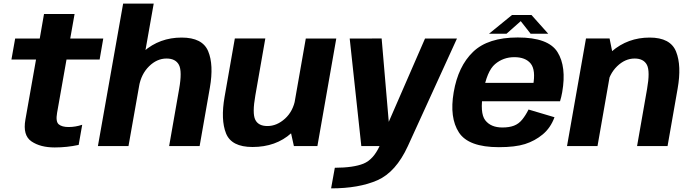

<svg xmlns="http://www.w3.org/2000/svg" viewBox="-20 -805 3808 1058"><path d="M281.5 7.5Q349 7.5 413.5 -6.5L433 -117.5Q395.5 -105 358 -105Q321.5 -105 303.8 -119.8Q286 -134.5 294.5 -183L346.5 -477H529L549 -592.5H367L391 -728H222.5L199 -592.5H63.5L43 -477H178.5L120 -146Q104.5 -59 153.5 -25.8Q202.5 7.5 281.5 7.5Z M519.5 0H688L827 -785H658.5ZM912 0H1080L1136.5 -322Q1158.5 -448 1127 -523Q1095.5 -598 981 -598Q860 -598 772.2 -521.8Q684.5 -445.5 670.5 -367L746 -329Q758 -397 801.5 -439.8Q845 -482.5 897.5 -482.5Q947.5 -482.5 966 -447.5Q984.5 -412.5 967 -314Z M1599.5 0H1729L1833 -592.5H1665L1578 -97ZM1442 -593H1274L1217.5 -271Q1195.5 -145 1225.5 -70Q1255.5 5 1371.5 5Q1500.5 5 1585 -71.2Q1669.5 -147.5 1683.5 -226L1607.5 -260.5Q1595.5 -192 1550.5 -151.2Q1505.5 -110.5 1453.5 -110.5Q1403.5 -110.5 1386.5 -145.5Q1369.5 -180.5 1387 -279Z M1971 0H2227.5L2498 -592.5H2322L2093 -66.5H2128L2083 -593L1907 -592.5ZM1804.5 233Q1958 233 2059.8 188.2Q2161.5 143.5 2227.5 0L2072 -1Q2037.5 74.5 1982.8 96.8Q1928 119 1825 119.5Z M2729 6 2748.5 -102.5Q2684.5 -102.5 2653.8 -142.5Q2623 -182.5 2642.5 -296.5Q2662.5 -413 2707.8 -451.5Q2753 -490 2814 -490Q2876 -490 2904.5 -454.5Q2933 -419 2917.5 -333.5L2926 -348.5H2636.5L2619 -247H3066Q3073 -269 3078 -297Q3102.5 -437.5 3052 -518Q3001.5 -598.5 2833 -598.5Q2669 -598.5 2586.8 -519.2Q2504.5 -440 2480 -296.5Q2456 -156.5 2508.8 -75.2Q2561.5 6 2729 6ZM2748.5 -102.5 2729 6Q2818.5 6 2873 -11.2Q2927.5 -28.5 2970.8 -64.5Q3014 -100.5 3035.5 -159L2892.5 -201.5Q2876.5 -169.5 2857.5 -146Q2838.5 -122.5 2812.2 -112.5Q2786 -102.5 2748.5 -102.5ZM2674.5 -619H2771L2849.5 -688.5L2904 -619H3001L2908.5 -722.5H2801.5Z M3104.5 0H3272.5L3359 -494L3339 -593H3209ZM3490.5 0H3658.5L3714 -316.5Q3736.5 -443 3705.5 -520.5Q3674.5 -598 3560 -598Q3439.5 -598 3351.2 -521.8Q3263 -445.5 3249 -367L3324.5 -329Q3336.5 -397 3380.5 -439.8Q3424.5 -482.5 3477 -482.5Q3526.5 -482.5 3544.8 -447.5Q3563 -412.5 3545.5 -314Z"/></svg>

Font: Anybody UltraCondensed Thin
Style: Bold Italic
Weight: 700
Italic angle: -10°
Version: Version 1.111